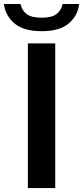

<svg xmlns="http://www.w3.org/2000/svg" viewBox="-64 -962 425 982"><path d="M78.5 0V-740H218.5V0ZM149 -802.5Q57 -802.5 10.5 -841.8Q-36 -881 -44 -941.5H41Q47.5 -909 72.2 -890.2Q97 -871.5 149 -871.5Q201 -871.5 225.2 -890.2Q249.5 -909 256 -941.5H341Q333.5 -881 287.2 -841.8Q241 -802.5 149 -802.5Z"/></svg>

Font: Encode Sans SemiExpanded SemiExpanded SemiBold
Style: Regular
Weight: 600
Width: 6
Designer: Multiple Designers
Foundry: Impallari Type
Version: Version 3.000; ttfautohint (v1.8.3) -l 8 -r 50 -G 200 -x 14 